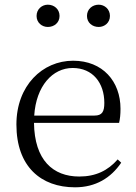

<svg xmlns="http://www.w3.org/2000/svg" viewBox="-20 -785 581 819"><path d="M184 -670C211 -670 234 -688 234 -717C234 -746 211 -765 184 -765C159 -765 136 -746 136 -717C136 -688 159 -670 184 -670ZM401 -670C426 -670 449 -688 449 -717C449 -746 426 -765 401 -765C374 -765 351 -746 351 -717C351 -688 374 -670 401 -670ZM300 14C388 14 453 -26 497 -91L482 -105C440 -57 388 -32 318 -32C206 -32 127 -102 125 -261H488C492 -277 494 -297 494 -321C494 -438 418 -526 292 -526C161 -526 50 -420 50 -254C50 -74 155 14 300 14ZM126 -292C134 -418 204 -495 290 -495C376 -495 425 -431 425 -346C425 -309 416 -292 383 -292Z"/></svg>

Font: Noto Serif KR Light
Style: Regular
Weight: 300
Designer: Ryoko NISHIZUKA 西塚涼子 (kana & ideographs); Frank Grießhammer (Latin, Greek & Cyrillic); Wenlong ZHANG 张文龙 (bopomofo); San
Foundry: Adobe
Version: Version 2.001;hotconv 1.1.0;makeotfexe 2.6.0